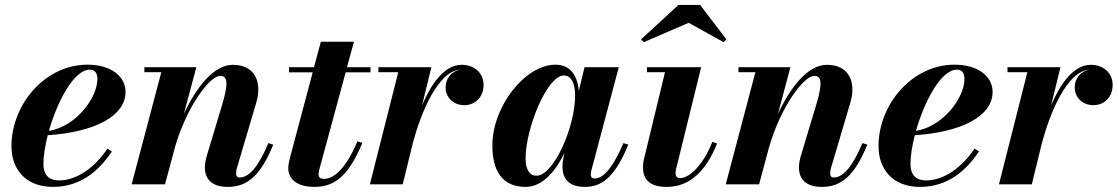

<svg xmlns="http://www.w3.org/2000/svg" viewBox="-20 -724 4390 754"><path d="M150.5 -81C150.5 -112 157 -151.5 167.5 -193C351.5 -205 473 -268 473 -363C473 -423 417.5 -470 323 -470C157.5 -470 25 -314.5 25 -150C25 -60 80 10 188.5 10C300 10 372.5 -58.5 419.5 -129.5L402 -140.5C352 -65 280.5 -15.5 212.5 -15.5C176 -15.5 150.5 -32.5 150.5 -81ZM333 -450.5C355 -450.5 362.5 -434 362.5 -413.5C362.5 -342.5 281.5 -228 172 -210C205 -325.5 270 -450.5 333 -450.5Z M613.5 -440.5 497 0H628L668 -149C712.5 -301.5 802 -426 845 -426C876.5 -426 875.5 -390.5 852.5 -313L792.5 -113.5C788.5 -100.5 784.5 -81.5 784.5 -67C784.5 -19 814 10 874.5 10C952 10 1004 -35.5 1053 -156L1034 -162C994.5 -68.5 957.5 -27 921.5 -27C911.5 -27 907 -33 907 -44C907 -49 908.5 -57.5 910 -63L986 -319.5C1011.5 -404.5 979 -469.5 894.5 -469.5C818.5 -469.5 750 -379.5 702 -276.5L751 -460H547V-440.5Z M1403 -163 1383.5 -169C1337.5 -58.5 1289 -21.5 1252.5 -21.5C1238 -21.5 1231 -28 1231 -38.5C1231 -47.5 1233.5 -56.5 1235.5 -64L1337.5 -440H1435V-460H1342.5L1370 -560H1240L1213 -460H1115V-440H1208L1123.5 -122.5C1118 -102.5 1112 -79 1112 -63.5C1112 -26.5 1139 10 1216 10C1304 10 1355 -48 1403 -163Z M1544 -440.5 1432.5 0H1561.5L1601.5 -163.5C1633 -280 1699 -445 1788 -450.5C1753 -444 1730 -417 1730 -381C1730 -339.5 1762 -311 1803.5 -311C1848 -311 1879 -345 1879 -390C1879 -437.5 1843 -469.5 1793 -469.5C1726.5 -469.5 1674.5 -397.5 1637.5 -310.5L1674 -460H1466V-440.5Z M2447.5 -156 2428.5 -162C2382 -54.5 2345 -23 2315 -23C2304 -23 2300 -30 2300 -38.5C2300 -43 2300.5 -48 2302 -53.5L2410 -460H2275.5L2253 -367C2247.5 -429.5 2218 -470 2162 -470C2041.5 -470 1913.5 -305.5 1913.5 -152.5C1913.5 -54 1952 10 2044 10C2109.5 10 2161 -50 2196.5 -123L2191.5 -97.5C2190 -90.5 2189 -81 2189 -69C2189 -20 2216 10 2277.5 10C2351.5 10 2399.5 -40.5 2447.5 -156ZM2238.5 -347.5C2238.5 -226 2154.5 -34 2087 -34C2059 -34 2044 -59 2044 -102C2044 -219.5 2128.5 -427.5 2194 -427.5C2224.5 -427.5 2238.5 -396.5 2238.5 -347.5Z M2684.5 -634.5 2821.5 -558.5 2832.5 -569.5 2729.5 -704.5H2644.5L2497.5 -569.5L2508.5 -558.5ZM2796 -160.5 2777.5 -167C2744 -82 2691.5 -24.5 2649.5 -24.5C2638 -24.5 2633 -33 2633 -43.5C2633 -49 2634 -56 2635.5 -62L2733.5 -460H2520.5V-440.5H2591.5L2508.5 -97.5C2506.5 -90.5 2505 -78 2505 -68C2505 -15 2536 10 2599 10C2689.5 10 2753.5 -54 2796 -160.5Z M2946.5 -440.5 2830 0H2961L3001 -149C3045.5 -301.5 3135 -426 3178 -426C3209.5 -426 3208.5 -390.5 3185.5 -313L3125.5 -113.5C3121.5 -100.5 3117.5 -81.5 3117.5 -67C3117.5 -19 3147 10 3207.5 10C3285 10 3337 -35.5 3386 -156L3367 -162C3327.5 -68.5 3290.5 -27 3254.5 -27C3244.5 -27 3240 -33 3240 -44C3240 -49 3241.5 -57.5 3243 -63L3319 -319.5C3344.5 -404.5 3312 -469.5 3227.5 -469.5C3151.5 -469.5 3083 -379.5 3035 -276.5L3084 -460H2880V-440.5Z M3555.5 -81C3555.5 -112 3562 -151.5 3572.5 -193C3756.5 -205 3878 -268 3878 -363C3878 -423 3822.5 -470 3728 -470C3562.5 -470 3430 -314.5 3430 -150C3430 -60 3485 10 3593.5 10C3705 10 3777.5 -58.5 3824.5 -129.5L3807 -140.5C3757 -65 3685.5 -15.5 3617.5 -15.5C3581 -15.5 3555.5 -32.5 3555.5 -81ZM3738 -450.5C3760 -450.5 3767.5 -434 3767.5 -413.5C3767.5 -342.5 3686.5 -228 3577 -210C3610 -325.5 3675 -450.5 3738 -450.5Z M4014.5 -440.5 3903 0H4032L4072 -163.5C4103.5 -280 4169.5 -445 4258.5 -450.5C4223.5 -444 4200.5 -417 4200.5 -381C4200.5 -339.5 4232.5 -311 4274 -311C4318.5 -311 4349.5 -345 4349.5 -390C4349.5 -437.5 4313.5 -469.5 4263.5 -469.5C4197 -469.5 4145 -397.5 4108 -310.5L4144.5 -460H3936.5V-440.5Z"/></svg>

Font: Bodoni* 11pt
Style: Bold Italic
Weight: 700
Italic angle: -13°
Version: Version 2.3